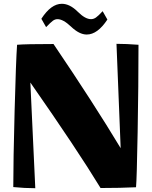

<svg xmlns="http://www.w3.org/2000/svg" viewBox="-20 -989 800 1012"><path d="M70 -753Q115 -757 262 -757Q474 -444 616 -208L594 -758Q645 -758 710 -753Q710 -542 705.5 -292.5Q701 -43 697 -2Q613 2 510 2Q387 -200 140 -554L166 3Q110 3 50 -3Q50 -139 57 -404Q64 -669 70 -753ZM354 -849Q313 -888 283 -888Q270 -888 258.5 -879.5Q247 -871 223 -846L198 -890Q249 -969 306 -969Q348 -969 390 -927Q429 -888 460 -888Q473 -888 485.5 -896.5Q498 -905 521 -930L546 -886Q494 -807 437 -807Q398 -807 354 -849Z"/></svg>

Font: Otomanopee One
Style: Regular
Weight: 400
Designer: Das Ende der Wildnis
Foundry: Gutenberg Labo
Version: Version 3.005